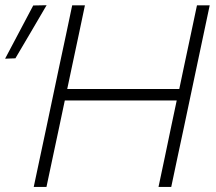

<svg xmlns="http://www.w3.org/2000/svg" viewBox="-30 -734 849 754"><path d="M102.5 0Q115 -59.5 127 -115.5Q139 -171.5 153 -237.5L202.5 -472.5Q217 -540 229 -596.5Q241 -653 253.5 -713H303.5Q291 -653 279 -596.5Q267 -540 252.5 -472L234 -384.5H674L692.5 -472.5Q707 -540 719 -597.2Q731 -654.5 743.5 -713H793.5Q781 -654.5 769 -597.2Q757 -540 742.5 -472L693 -237.5Q679 -171.5 667 -116Q655 -60.5 642.5 0H592.5Q605 -60 617 -115.8Q629 -171.5 642.5 -238L664 -339.5H224.5L203 -237.5Q189 -171.5 177 -115.5Q165 -59.5 152.5 0ZM-10 -503.5Q18.5 -557 45.8 -609Q73 -661 100.5 -712.5L153 -713.5Q122 -660.5 91.8 -609Q61.5 -557.5 30.5 -505Z"/></svg>

Font: Commissioner ExtraLight
Style: Italic
Weight: 200
Italic angle: -12°
Designer: Kostas Bartsokas
Foundry: Kostas Bartsokas
Version: Version 1.000; ttfautohint (v1.8.3)